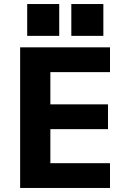

<svg xmlns="http://www.w3.org/2000/svg" viewBox="-20 -933 640 953"><path d="M80 0V-698H526V-575H230V-415H516V-292H230V-123H526V0ZM493 -913V-755H334V-913ZM274 -913V-755H115V-913Z"/></svg>

Font: iA Writer Quattro V
Style: Regular
Weight: 400
Designer: Mike Abbink, Paul van der Laan, Pieter van Rosmalen, Oliver Reichenstein
Foundry: Information Architects Inc.
Version: Version 2.000